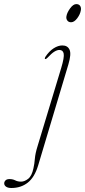

<svg xmlns="http://www.w3.org/2000/svg" viewBox="-146 -667 414 936"><path d="M200.5 -558.5Q188 -558.5 181.8 -567.5Q175.5 -576.5 178 -588.5Q181 -606 196 -626.5Q211 -647 226 -647Q239 -647 244.8 -638Q250.5 -629 248 -616.5Q245 -597.5 230.5 -578Q216 -558.5 200.5 -558.5ZM187.5 -353.5 40 139.5Q22.5 197.5 -10.8 223.5Q-44 249.5 -90.5 249.5Q-107.5 249.5 -116.5 243Q-125.5 236.5 -125.5 227Q-125.5 219 -119.2 212.5Q-113 206 -99.5 206Q-84 206 -71.8 212.2Q-59.5 218.5 -43.5 218.5Q-26.5 218.5 -8.8 204.8Q9 191 17 153.5Q22 132 24 106.5Q26 81 37 46L152.5 -336Q168 -387.5 164.5 -405.5Q161 -423.5 143.5 -423.5Q132.5 -423.5 119 -415.2Q105.5 -407 85.5 -385.5Q78 -377.5 74 -379.5Q70.5 -381.5 75 -389.5Q93.5 -417.5 115.5 -431.5Q137.5 -445.5 158 -445.5Q183.5 -445.5 193 -424.8Q202.5 -404 187.5 -353.5Z"/></svg>

Font: Fraunces 72pt Thin
Style: Italic
Weight: 100
Italic angle: -16°
Version: Version 1.000;[b76b70a41]